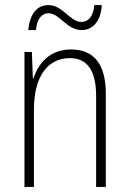

<svg xmlns="http://www.w3.org/2000/svg" viewBox="-20 -799 507 753"><path d="M91 -681H121C125 -728 146 -747 170 -747C214 -747 242 -681 300 -681C342 -681 376 -714 379 -779H350C346 -734 326 -713 299 -713C254 -713 227 -779 170 -779C126 -779 97 -746 91 -681ZM258 -605C175 -605 130 -550 111 -491H109L105 -595H76V-66H113V-368C113 -505 171 -571 254 -571C319 -571 357 -527 357 -422V-66H395V-431C395 -551 346 -605 258 -605Z"/></svg>

Font: Noto Sans Malayalam UI Condensed ExtraLight
Style: Regular
Weight: 200
Width: 3
Designer: Jelle Bosma - Monotype Design Team
Foundry: Monotype Imaging Inc.
Version: Version 2.104